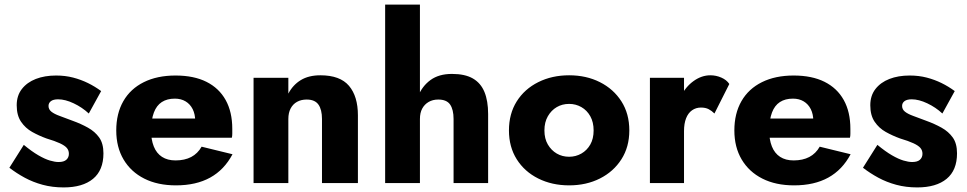

<svg xmlns="http://www.w3.org/2000/svg" viewBox="-20 -800 4226 839"><path d="M84 -167 21 -67Q52 -43 88 -23.5Q124 -4 166.5 7.5Q209 19 258 19Q341 19 386.5 -18.5Q432 -56 432 -130Q432 -173 413.5 -199Q395 -225 364.5 -242Q334 -259 298 -272Q264 -285 240.5 -293.5Q217 -302 204.5 -312Q192 -322 192 -337Q192 -350 202.5 -358Q213 -366 234 -366Q265 -366 302 -348.5Q339 -331 368 -304L422 -402Q395 -422 364.5 -437Q334 -452 299.5 -461Q265 -470 225 -470Q175 -470 136.5 -455Q98 -440 75.5 -411Q53 -382 53 -340Q53 -296 72 -268Q91 -240 120.5 -223.5Q150 -207 183 -195Q220 -184 241.5 -174Q263 -164 272 -153.5Q281 -143 281 -128Q281 -112 270 -102Q259 -92 236 -92Q220 -92 198 -98.5Q176 -105 147.5 -121.5Q119 -138 84 -167Z M749 10Q837 10 898.5 -24Q960 -58 996 -126L861 -159Q844 -129 815.5 -114Q787 -99 747 -99Q712 -99 688 -114.5Q664 -130 652 -160Q640 -190 640 -232Q641 -278 652.5 -308.5Q664 -339 687 -354Q710 -369 744 -369Q771 -369 791 -357Q811 -345 822 -323Q833 -301 833 -271Q833 -264 829.5 -253.5Q826 -243 821 -236L857 -282H573V-198H993Q995 -205 995 -215.5Q995 -226 995 -237Q995 -311 966 -363Q937 -415 882 -442.5Q827 -470 747 -470Q667 -470 608.5 -441Q550 -412 519 -358Q488 -304 488 -230Q488 -157 520 -103Q552 -49 610.5 -19.5Q669 10 749 10Z M1387 -280V0H1544V-296Q1544 -379 1505 -425Q1466 -471 1380 -471Q1329 -471 1294.5 -450Q1260 -429 1240 -391V-460H1088V0H1240V-280Q1240 -307 1250 -326Q1260 -345 1278 -355Q1296 -365 1320 -365Q1356 -365 1371.5 -343Q1387 -321 1387 -280Z M1815 -780H1663V0H1815ZM1962 -280V0H2113V-302Q2113 -359 2097 -398Q2081 -437 2046.5 -457Q2012 -477 1955 -477Q1898 -477 1861.5 -450.5Q1825 -424 1807 -379.5Q1789 -335 1789 -280H1815Q1815 -307 1825 -325.5Q1835 -344 1853 -354.5Q1871 -365 1895 -365Q1932 -365 1947 -343Q1962 -321 1962 -280Z M2204 -230Q2204 -158 2238 -104Q2272 -50 2332 -20Q2392 10 2467 10Q2542 10 2601.5 -20Q2661 -50 2695.5 -104Q2730 -158 2730 -230Q2730 -303 2695.5 -357Q2661 -411 2601.5 -441Q2542 -471 2467 -471Q2392 -471 2332 -441Q2272 -411 2238 -357Q2204 -303 2204 -230ZM2359 -230Q2359 -266 2374 -292Q2389 -318 2413 -332Q2437 -346 2467 -346Q2496 -346 2520.5 -332Q2545 -318 2559.5 -292Q2574 -266 2574 -230Q2574 -194 2559.5 -168.5Q2545 -143 2520.5 -129Q2496 -115 2467 -115Q2437 -115 2413 -129Q2389 -143 2374 -168.5Q2359 -194 2359 -230Z M2969 -460H2820V0H2969ZM3102 -304 3167 -433Q3155 -451 3132 -461Q3109 -471 3084 -471Q3046 -471 3011 -446Q2976 -421 2954.5 -378Q2933 -335 2933 -280L2969 -227Q2969 -260 2978 -283Q2987 -306 3004 -318Q3021 -330 3043 -330Q3063 -330 3076.5 -323Q3090 -316 3102 -304Z M3450 10Q3538 10 3599.5 -24Q3661 -58 3697 -126L3562 -159Q3545 -129 3516.5 -114Q3488 -99 3448 -99Q3413 -99 3389 -114.5Q3365 -130 3353 -160Q3341 -190 3341 -232Q3342 -278 3353.5 -308.5Q3365 -339 3388 -354Q3411 -369 3445 -369Q3472 -369 3492 -357Q3512 -345 3523 -323Q3534 -301 3534 -271Q3534 -264 3530.5 -253.5Q3527 -243 3522 -236L3558 -282H3274V-198H3694Q3696 -205 3696 -215.5Q3696 -226 3696 -237Q3696 -311 3667 -363Q3638 -415 3583 -442.5Q3528 -470 3448 -470Q3368 -470 3309.5 -441Q3251 -412 3220 -358Q3189 -304 3189 -230Q3189 -157 3221 -103Q3253 -49 3311.5 -19.5Q3370 10 3450 10Z M3814 -167 3751 -67Q3782 -43 3818 -23.5Q3854 -4 3896.5 7.5Q3939 19 3988 19Q4071 19 4116.5 -18.5Q4162 -56 4162 -130Q4162 -173 4143.5 -199Q4125 -225 4094.5 -242Q4064 -259 4028 -272Q3994 -285 3970.5 -293.5Q3947 -302 3934.5 -312Q3922 -322 3922 -337Q3922 -350 3932.5 -358Q3943 -366 3964 -366Q3995 -366 4032 -348.5Q4069 -331 4098 -304L4152 -402Q4125 -422 4094.5 -437Q4064 -452 4029.5 -461Q3995 -470 3955 -470Q3905 -470 3866.5 -455Q3828 -440 3805.5 -411Q3783 -382 3783 -340Q3783 -296 3802 -268Q3821 -240 3850.5 -223.5Q3880 -207 3913 -195Q3950 -184 3971.5 -174Q3993 -164 4002 -153.5Q4011 -143 4011 -128Q4011 -112 4000 -102Q3989 -92 3966 -92Q3950 -92 3928 -98.5Q3906 -105 3877.5 -121.5Q3849 -138 3814 -167Z"/></svg>

Font: Jost
Style: Bold
Weight: 700
Version: Version 3.710